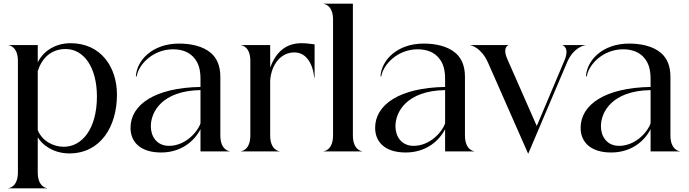

<svg xmlns="http://www.w3.org/2000/svg" viewBox="-20 -820 3730 1040"><path d="M355.5 11C522.5 11 613.5 -131.5 613.5 -307.5C613.5 -458 525.5 -586 362.5 -586C273 -586 211.5 -537 184.5 -483V-576H26V-575C30.5 -575 77 -567.5 77 -490V113.5C77 191.5 30.5 199 26 199V200H235V199C230.5 199 184.5 191.5 184.5 113.5V-76.5C206.5 -38 266.5 11 355.5 11ZM184.5 -115V-435C207 -505.5 257 -554.5 335.5 -554.5C435 -554.5 505 -454 505 -297.5C505 -121.5 424 -25 325.5 -25C269 -25 208.5 -56 184.5 -115Z M917.5 -553C967 -553 1009.5 -536.5 1035 -502C1055.5 -477 1066 -441.5 1066 -393V-349C820 -345 687 -253.5 687 -127.5C687 -50.5 741 6 852.5 6C962.5 6 1033.5 -56.5 1066 -120.5V0H1224.5V-1C1220 -1 1173.5 -8.5 1173.5 -86.5V-404C1173.5 -462.5 1155.5 -504.5 1122.5 -533C1078 -571.5 1010 -584 950.5 -584C804 -584 721.5 -492.5 716 -407.5L720 -405C730.5 -472.5 810.5 -553 917.5 -553ZM797 -136C797 -213.5 857.5 -328.5 1066 -332V-152C1049 -102.5 982.5 -30 895.5 -30C828.5 -30 797 -82 797 -136Z M1336 -490V-86.5C1336 -8.5 1290 -1 1285 -1V0H1494.5V-1C1489.5 -1 1443.5 -8.5 1443.5 -86.5V-384C1450 -474 1504 -536 1573.5 -536C1605 -536 1628 -523 1644.5 -502.5C1666 -477.5 1678 -439.5 1682.5 -398.5H1684V-580C1673.5 -580 1648.5 -586 1613.5 -586C1513.5 -586 1468 -519.5 1443.5 -454V-576H1285V-575C1290 -575 1336 -567.5 1336 -490Z M1733 0H1942V-1C1937.5 -1 1891.5 -8.5 1891.5 -86.5V-800H1733V-799C1737.5 -799 1784 -791.5 1784 -713.5V-86.5C1784 -8.5 1737.5 -1 1733 -1Z M2242.5 -553C2292 -553 2334.5 -536.5 2360 -502C2380.5 -477 2391 -441.5 2391 -393V-349C2145 -345 2012 -253.5 2012 -127.5C2012 -50.5 2066 6 2177.5 6C2287.5 6 2358.5 -56.5 2391 -120.5V0H2549.5V-1C2545 -1 2498.5 -8.5 2498.5 -86.5V-404C2498.5 -462.5 2480.5 -504.5 2447.5 -533C2403 -571.5 2335 -584 2275.5 -584C2129 -584 2046.5 -492.5 2041 -407.5L2045 -405C2055.5 -472.5 2135.5 -553 2242.5 -553ZM2122 -136C2122 -213.5 2182.5 -328.5 2391 -332V-152C2374 -102.5 2307.5 -30 2220.5 -30C2153.5 -30 2122 -82 2122 -136Z M2623.5 -480.5 2841 13 3052 -483C3085.5 -561.5 3143 -575 3151.5 -575V-576H3026V-575C3028 -575 3067.5 -563 3037 -491.5L2887.5 -137.5L2728 -500C2700 -564 2733 -575 2734 -575V-576H2526V-575C2534 -575 2588 -560.5 2623.5 -480.5Z M3355.5 -553C3405 -553 3447.5 -536.5 3473 -502C3493.5 -477 3504 -441.5 3504 -393V-349C3258 -345 3125 -253.5 3125 -127.5C3125 -50.5 3179 6 3290.5 6C3400.5 6 3471.5 -56.5 3504 -120.5V0H3662.5V-1C3658 -1 3611.5 -8.5 3611.5 -86.5V-404C3611.5 -462.5 3593.5 -504.5 3560.5 -533C3516 -571.5 3448 -584 3388.5 -584C3242 -584 3159.5 -492.5 3154 -407.5L3158 -405C3168.5 -472.5 3248.5 -553 3355.5 -553ZM3235 -136C3235 -213.5 3295.5 -328.5 3504 -332V-152C3487 -102.5 3420.5 -30 3333.5 -30C3266.5 -30 3235 -82 3235 -136Z"/></svg>

Font: Beautique Display Thin
Style: Bold
Weight: 500
Designer: Nhat-Quang Ngo
Version: Version 1.100;Glyphs 3.2.3 (3260)